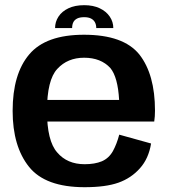

<svg xmlns="http://www.w3.org/2000/svg" viewBox="-20 -736 678 760"><path d="M315 5V-86Q246 -86 206.5 -132.5Q166 -178 166 -297Q166 -420 207 -463.5Q247.5 -507.5 313 -507.5Q379.5 -507.5 417 -466.5Q446.5 -430.5 451.5 -340.5H152.5V-255H590.5Q593.5 -274.5 593.5 -298Q593.5 -441.5 531.5 -520.5Q468.5 -598.5 312.5 -598.5Q161.5 -598.5 96 -521Q30 -443.5 30 -297Q30 -156.5 95 -75.5Q159.5 5 315 5ZM315 -86V5Q398.5 5 449 -13Q499.5 -31 534 -70Q568.5 -108.5 578 -168L452 -203Q442.5 -166.5 427 -138Q411 -109.5 383 -97.5Q355 -86 315 -86ZM313.5 -715.5Q276.5 -715.5 250.8 -703.2Q225 -691 211.5 -670.2Q198 -649.5 198 -625H265.5Q265.5 -638 270 -647.5Q274.5 -657 285 -662.5Q295.5 -668 313.5 -668Q329.5 -668 340 -662.8Q350.5 -657.5 355.8 -647.8Q361 -638 361 -625H428.5Q428.5 -649.5 414.5 -670.2Q400.5 -691 374.8 -703.2Q349 -715.5 313.5 -715.5Z"/></svg>

Font: Anybody Thin SemiBold
Style: Regular
Weight: 600
Version: Version 1.113;gftools[0.9.25]